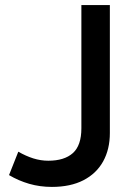

<svg xmlns="http://www.w3.org/2000/svg" viewBox="-20 -720 542 755"><path d="M184 15Q137 15 94.8 2.8Q52.5 -9.5 15.5 -31.5L52 -123.5Q81.5 -106.5 110.8 -97.2Q140 -88 170 -88Q233 -88 266.5 -118Q300 -148 300 -215.5V-700H412V-197Q412 -133 385.5 -85.2Q359 -37.5 308 -11.2Q257 15 184 15Z"/></svg>

Font: Geologica Cursive
Style: Regular
Weight: 400
Designer: Sindre Bremnes, Frode Helland
Foundry: Monokrom Skriftforlag AS
Version: Version 1.010;gftools[0.9.28]